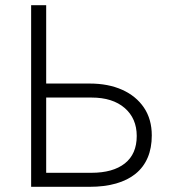

<svg xmlns="http://www.w3.org/2000/svg" viewBox="-20 -720 650 740"><path d="M100 0V-700H158V-398H326Q397 -398 450.8 -374Q504.5 -350 534.8 -305.2Q565 -260.5 565 -198Q565 -149.5 549.2 -112.5Q533.5 -75.5 502.8 -50.5Q472 -25.5 427.5 -12.8Q383 0 325 0ZM158 -54H332Q415.5 -54 461.2 -90.2Q507 -126.5 507 -196Q507 -263.5 460.5 -303.8Q414 -344 333 -344H158Z"/></svg>

Font: Geologica Roman Thin
Style: Regular
Weight: 250
Designer: Sindre Bremnes, Frode Helland
Foundry: Monokrom Skriftforlag AS
Version: Version 1.010;gftools[0.9.28]